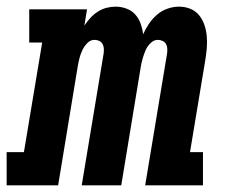

<svg xmlns="http://www.w3.org/2000/svg" viewBox="-62 -558 682 578"><path d="M-42 0V-100H10L65 -430H26V-530H200L192 -481Q200 -493 210 -504Q220 -515 232.5 -523Q245 -531 259 -534.5Q273 -538 286 -538Q303 -538 319 -532Q335 -526 345.5 -514Q356 -502 361.5 -486.5Q367 -471 369 -455Q376 -471 386.5 -486.5Q397 -502 411 -514Q425 -526 442.5 -532Q460 -538 477 -538Q495 -538 511 -531.5Q527 -525 537.5 -512Q548 -499 553.5 -482.5Q559 -466 560.5 -448.5Q562 -431 560.5 -413Q559 -395 556 -377L510 -100H549V0H375L441 -397Q442 -405 441.5 -412.5Q441 -420 437.5 -426Q434 -432 427 -435Q420 -438 413 -438Q401 -438 391 -428Q381 -418 376 -406Q371 -394 367.5 -382Q364 -370 362 -358L303 0H184L250 -397Q251 -405 250.5 -412.5Q250 -420 246.5 -426Q243 -432 236.5 -435Q230 -438 222 -438Q210 -438 200.5 -428Q191 -418 185.5 -406Q180 -394 177 -382Q174 -370 172 -358L113 0Z"/></svg>

Font: Iosevka Slab Extended Oblique
Style: Bold
Weight: 700
Width: 7
Italic angle: -9°
Monospace: yes
Designer: Belleve Invis
Foundry: Belleve Invis
Version: Version 11.1.1; ttfautohint (v1.8.3)